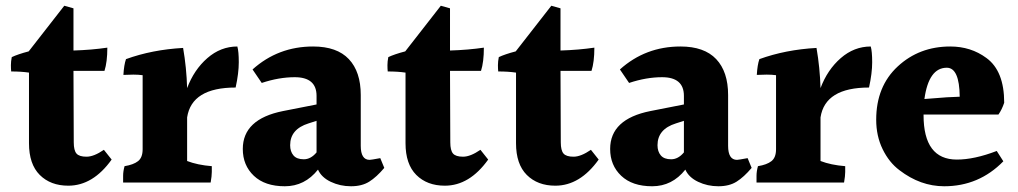

<svg xmlns="http://www.w3.org/2000/svg" viewBox="-20 -681 3548 669"><path d="M218 -34Q156 -34 118.5 -71.5Q81 -109 81 -182V-428Q54 -432 19 -432Q18 -441 18 -454Q18 -467 21 -482Q42 -492 80 -502L204 -661L236 -652V-505Q300 -507 354 -515Q354 -465 344 -434H236L237 -185Q237 -157 246.5 -146Q256 -135 281.5 -135Q307 -135 342 -159L369 -125Q304 -34 218 -34Z M807 -519Q812 -502 812 -464Q812 -426 801 -376Q648 -376 632 -272V-120Q668 -106 718 -102Q718 -96 718 -82Q718 -68 714 -45H409Q409 -53 409 -68.5Q409 -84 414 -102Q445 -107 461 -119.5Q477 -132 477 -161V-419Q462 -421 444.5 -421Q427 -421 410 -420Q412 -455 419 -475Q510 -508 618 -514Q630 -445 632 -374Q656 -438 702.5 -478.5Q749 -519 807 -519Z M991 -175Q991 -153 1002.5 -139.5Q1014 -126 1038.5 -126Q1063 -126 1083 -150V-260L1055 -251Q991 -231 991 -175ZM1088 -90Q1042 -32 972.5 -32Q903 -32 864.5 -68.5Q826 -105 826 -162Q826 -266 966 -294L1083 -317V-347Q1083 -412 1007 -412Q952 -412 892 -392L860 -439Q949 -519 1071 -519Q1154 -519 1195.5 -475Q1237 -431 1237 -350V-173Q1237 -124 1268 -124Q1273 -124 1305 -130L1319 -96Q1292 -64 1266.5 -48Q1241 -32 1203 -32Q1165 -32 1132.5 -47.5Q1100 -63 1088 -90Z M1530 -34Q1468 -34 1430.5 -71.5Q1393 -109 1393 -182V-428Q1366 -432 1331 -432Q1330 -441 1330 -454Q1330 -467 1333 -482Q1354 -492 1392 -502L1516 -661L1548 -652V-505Q1612 -507 1666 -515Q1666 -465 1656 -434H1548L1549 -185Q1549 -157 1558.5 -146Q1568 -135 1593.5 -135Q1619 -135 1654 -159L1681 -125Q1616 -34 1530 -34Z M1915 -34Q1853 -34 1815.5 -71.5Q1778 -109 1778 -182V-428Q1751 -432 1716 -432Q1715 -441 1715 -454Q1715 -467 1718 -482Q1739 -492 1777 -502L1901 -661L1933 -652V-505Q1997 -507 2051 -515Q2051 -465 2041 -434H1933L1934 -185Q1934 -157 1943.5 -146Q1953 -135 1978.5 -135Q2004 -135 2039 -159L2066 -125Q2001 -34 1915 -34Z M2271 -175Q2271 -153 2282.5 -139.5Q2294 -126 2318.5 -126Q2343 -126 2363 -150V-260L2335 -251Q2271 -231 2271 -175ZM2368 -90Q2322 -32 2252.5 -32Q2183 -32 2144.5 -68.5Q2106 -105 2106 -162Q2106 -266 2246 -294L2363 -317V-347Q2363 -412 2287 -412Q2232 -412 2172 -392L2140 -439Q2229 -519 2351 -519Q2434 -519 2475.5 -475Q2517 -431 2517 -350V-173Q2517 -124 2548 -124Q2553 -124 2585 -130L2599 -96Q2572 -64 2546.5 -48Q2521 -32 2483 -32Q2445 -32 2412.5 -47.5Q2380 -63 2368 -90Z M3014 -519Q3019 -502 3019 -464Q3019 -426 3008 -376Q2855 -376 2839 -272V-120Q2875 -106 2925 -102Q2925 -96 2925 -82Q2925 -68 2921 -45H2616Q2616 -53 2616 -68.5Q2616 -84 2621 -102Q2652 -107 2668 -119.5Q2684 -132 2684 -161V-419Q2669 -421 2651.5 -421Q2634 -421 2617 -420Q2619 -455 2626 -475Q2717 -508 2825 -514Q2837 -445 2839 -374Q2863 -438 2909.5 -478.5Q2956 -519 3014 -519Z M3279 -445Q3216 -445 3201 -336L3279 -342L3324 -344Q3323 -445 3279 -445ZM3198 -282V-280Q3198 -125 3314 -125Q3375 -125 3453 -155L3476 -119Q3391 -32 3270 -32Q3187 -32 3114 -88Q3078 -115 3055.5 -161Q3033 -207 3033 -264Q3033 -380 3108 -449.5Q3183 -519 3291 -519Q3363 -519 3417 -479Q3479 -434 3479 -323Q3471 -299 3459 -282Z"/></svg>

Font: Halant
Style: Bold
Weight: 700
Designer: Hitesh Malaviya (Devanagari), Satya Rajpurohit (Latin)
Foundry: Indian Type Foundry
Version: Version 1.101;PS 1.0;hotconv 1.0.78;makeotf.lib2.5.61930; tt